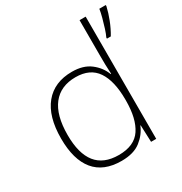

<svg xmlns="http://www.w3.org/2000/svg" viewBox="-178 -892 982 1034"><g transform="rotate(-30 313.0 -375.0)"><path d="M281 10Q170 10 114 -58Q58 -126 58 -257Q58 -394 118 -467Q178 -540 288 -540Q358 -540 401.5 -506.5Q445 -473 463 -425H466Q464 -454 463.5 -484.5Q463 -515 463 -544V-760H501V0H469L465 -105H463Q444 -58 400.5 -24Q357 10 281 10ZM284 -25Q381 -25 422 -86.5Q463 -148 463 -260V-266Q463 -382 421.5 -443.5Q380 -505 290 -505Q197 -505 147.5 -442Q98 -379 98 -256Q98 -141 144 -83Q190 -25 284 -25ZM626 -753Q618 -717 602 -676Q586 -635 565 -600H541V-607Q549 -623 558 -651Q567 -679 575 -709Q583 -739 586 -760H626Z"/></g></svg>

Font: Noto Sans Bengali UI ExtraLight
Style: Regular
Weight: 200
Designer: Jelle Bosma - Monotype Design Team
Foundry: Monotype Imaging Inc.
Version: Version 2.003; ttfautohint (v1.8.4.7-5d5b)